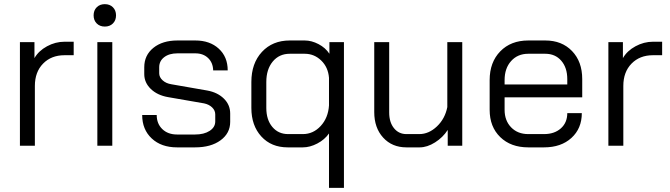

<svg xmlns="http://www.w3.org/2000/svg" viewBox="-20 -702 3230 925"><path d="M76 -499H146V-422Q166 -457 206.5 -479Q247 -501 291 -501H335V-436H291Q227 -436 187.5 -395.5Q148 -355 148 -288V0H76Z M431 -628Q431 -652 446 -667Q461 -682 485 -682Q509 -682 524 -667Q539 -652 539 -628Q539 -604 524 -589Q509 -574 485 -574Q461 -574 446 -589Q431 -604 431 -628ZM449 -499H521V0H449Z M665 -148H735Q735 -106 762 -80Q789 -54 833 -54H920Q963 -54 990 -71.5Q1017 -89 1017 -117V-151Q1017 -170 1002 -184.5Q987 -199 963 -204L790 -234Q738 -243 706.5 -273.5Q675 -304 675 -345V-378Q675 -436 719 -471.5Q763 -507 835 -507H921Q991 -507 1034 -467.5Q1077 -428 1077 -363H1007Q1006 -400 982.5 -422.5Q959 -445 921 -445H835Q795 -445 771 -426.5Q747 -408 747 -378V-349Q747 -330 763.5 -315Q780 -300 806 -296L978 -266Q1028 -257 1058.5 -227Q1089 -197 1089 -155V-115Q1089 -60 1042.5 -26Q996 8 920 8H833Q757 8 711 -35Q665 -78 665 -148Z M1565 -59Q1544 -29 1508.5 -10.5Q1473 8 1439 8H1366Q1287 8 1239 -44.5Q1191 -97 1191 -182V-307Q1191 -397 1242 -452Q1293 -507 1376 -507H1448Q1481 -507 1514.5 -489.5Q1548 -472 1567 -443V-499H1637V203H1565ZM1439 -56Q1489 -56 1525 -95Q1561 -134 1565 -194V-327Q1561 -378 1527.5 -410.5Q1494 -443 1448 -443H1376Q1325 -443 1294 -405.5Q1263 -368 1263 -307V-182Q1263 -125 1292 -90.5Q1321 -56 1368 -56Z M1783 -162V-499H1855V-160Q1855 -113 1878 -84.5Q1901 -56 1938 -56H2000Q2046 -56 2085 -93Q2124 -130 2135 -186V-499H2207V0H2137V-76Q2114 -40 2076 -16Q2038 8 2002 8H1938Q1869 8 1826 -39Q1783 -86 1783 -162Z M2339 -173V-316Q2339 -402 2390 -454.5Q2441 -507 2525 -507H2607Q2687 -507 2736 -456Q2785 -405 2785 -321V-233H2411V-173Q2411 -121 2442.5 -88.5Q2474 -56 2525 -56H2601Q2651 -56 2682 -83.5Q2713 -111 2713 -157H2783Q2783 -83 2733 -37.5Q2683 8 2601 8H2525Q2441 8 2390 -41.5Q2339 -91 2339 -173ZM2713 -295V-321Q2713 -376 2684 -409.5Q2655 -443 2607 -443H2525Q2474 -443 2442.5 -408Q2411 -373 2411 -316V-295Z M2911 -499H2981V-422Q3001 -457 3041.5 -479Q3082 -501 3126 -501H3170V-436H3126Q3062 -436 3022.5 -395.5Q2983 -355 2983 -288V0H2911Z"/></svg>

Font: Stavian Regular
Style: Regular
Weight: 400
Version: Version 1.000; ttfautohint (v1.6)